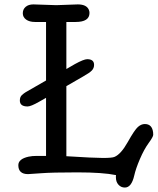

<svg xmlns="http://www.w3.org/2000/svg" viewBox="-20 -779 706 859"><path d="M103.5 -302.7Q68.8 -302.7 68.8 -329.1Q68.8 -345.2 77.9 -353.5Q86.9 -361.8 95.2 -366.7L186 -418.9V-680.7H136.7Q111.8 -680.7 96.9 -691.4Q82 -702.1 82 -719.7Q82 -737.3 94.7 -748.3Q107.4 -759.3 129.4 -759.3L231.9 -755.9L328.1 -759.3Q367.2 -759.3 377.4 -735.4Q380.4 -728.5 380.4 -721.2Q380.4 -680.7 318.4 -680.7H276.9V-470.2L314.9 -492.2Q355 -514.2 370.1 -514.2Q400.9 -514.2 400.9 -488.8Q400.9 -474.1 390.9 -463.6Q380.9 -453.1 353 -437.5L276.9 -393.6V-80.1Q399.9 -72.3 440.7 -72.3Q481.4 -72.3 492.2 -77.1Q521 -88.9 551.5 -143.3Q582 -197.8 596.9 -210.9Q611.8 -224.1 627.9 -224.1Q660.6 -224.1 665 -186.5Q665.5 -184.6 665.5 -175.8Q665.5 -167 645 -138.9Q624.5 -110.8 606 -67.6Q587.4 -24.4 580.6 6.3Q568.4 60.1 538.6 60.1Q521.5 60.1 510 47.4Q498.5 34.7 498.5 14.2Q498.5 11.7 498.5 9.3Q498.5 6.8 499 4.4Q439.9 -7.8 326.2 -7.8Q212.4 -7.8 163.1 -3.9Q113.8 0 105.5 0Q62 0 62 -40Q62 -67.9 107.9 -78.1Q123.5 -81.5 145.5 -81.5H186V-341.3L155.8 -324.2Q118.2 -302.7 103.5 -302.7Z"/></svg>

Font: Oldenburg
Style: Regular
Weight: 400
Designer: Nicole Fally
Foundry: Nicole Fally
Version: Version 1.001